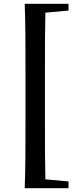

<svg xmlns="http://www.w3.org/2000/svg" viewBox="-20 -819 412 1017"><path d="M111 178Q114 91 114.5 2Q115 -87 115 -177V-445Q115 -533 114.5 -622Q114 -711 111 -799H221Q219 -712 218.5 -623Q218 -534 218 -445V-177Q218 -89 218.5 0.5Q219 90 221 178ZM166 178V128H187L343 142V178ZM166 -749V-799H343V-763L187 -749Z"/></svg>

Font: Noto Serif SC ExtraLight
Style: Bold
Weight: 700
Version: Version 2.002-H1;hotconv 1.1.0;makeotfexe 2.6.0